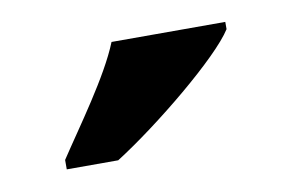

<svg xmlns="http://www.w3.org/2000/svg" viewBox="-35 -816 396 261"><g transform="rotate(-10 163.5 -686.0)"><path d="M40 -619V-606H111C171 -644 265 -721 287 -756V-766H130C112 -721 67 -660 40 -619Z"/></g></svg>

Font: Noto Serif Sinhala Condensed ExtraBold
Style: Regular
Weight: 800
Width: 3
Designer: Jelle Bosma - Monotype Design Team
Foundry: Monotype Imaging Inc.
Version: Version 2.007